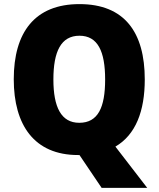

<svg xmlns="http://www.w3.org/2000/svg" viewBox="-20 -745 772 935"><path d="M685 -358C685 -587 587 -725 367 -725C149 -725 47 -587 47 -359C47 -136 147 10 360 10H367L475 170H697L542 -31C641 -89 685 -204 685 -358ZM240 -358C240 -494 277 -571 367 -571C456 -571 492 -495 492 -358C492 -221 457 -147 366 -147C278 -147 240 -223 240 -358Z"/></svg>

Font: Noto Sans Kannada SemiCondensed Black
Style: Regular
Weight: 900
Width: 4
Designer: Jelle Bosma - Monotype Design Team
Foundry: Monotype Imaging Inc.
Version: Version 2.005